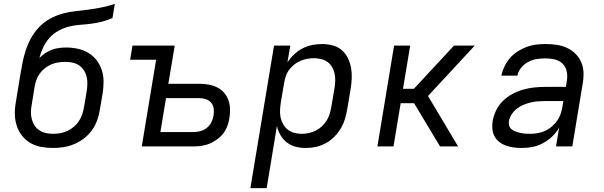

<svg xmlns="http://www.w3.org/2000/svg" viewBox="-20 -755 3115 990"><path d="M254 8Q222 8 192 2.5Q162 -3 136.5 -18Q111 -33 93 -56Q75 -79 66 -107.5Q57 -136 56.5 -167Q56 -198 62 -230L83 -359Q89 -393 95 -426Q101 -459 111.5 -492Q122 -525 139 -556.5Q156 -588 181 -614.5Q206 -641 238 -658.5Q270 -676 303.5 -685Q337 -694 370.5 -697.5Q404 -701 437.5 -705.5Q471 -710 505 -717Q539 -724 572 -735L560 -662Q532 -650 504.5 -643Q477 -636 449 -632.5Q421 -629 392.5 -627Q364 -625 336 -618Q308 -611 281.5 -596.5Q255 -582 235 -559.5Q215 -537 202.5 -510Q190 -483 183 -456Q197 -470 213.5 -481Q230 -492 247.5 -498.5Q265 -505 283.5 -507.5Q302 -510 321 -510Q352 -510 381.5 -503.5Q411 -497 436 -482Q461 -467 478.5 -444Q496 -421 505 -393Q514 -365 514 -334Q514 -303 509 -272L495 -190Q491 -163 481.5 -136Q472 -109 455 -85Q438 -61 414.5 -42.5Q391 -24 364 -12.5Q337 -1 309 3.5Q281 8 254 8ZM254 -65Q273 -65 292 -68.5Q311 -72 328.5 -80.5Q346 -89 361.5 -102Q377 -115 387.5 -131.5Q398 -148 404 -166Q410 -184 413 -202L427 -284Q430 -303 430.5 -322.5Q431 -342 426.5 -360Q422 -378 412 -393Q402 -408 387.5 -418Q373 -428 354 -432Q335 -436 316 -436Q298 -436 279.5 -433Q261 -430 243.5 -422.5Q226 -415 210.5 -402.5Q195 -390 184 -374.5Q173 -359 167 -341Q161 -323 158 -305L144 -218Q140 -198 139.5 -179Q139 -160 143.5 -142Q148 -124 158 -108.5Q168 -93 183 -83Q198 -73 216.5 -69Q235 -65 254 -65Z M711 0 785 -447H651L663 -520H881L848 -323H1007Q1031 -323 1054.5 -319Q1078 -315 1098.5 -305Q1119 -295 1134 -278.5Q1149 -262 1157 -240.5Q1165 -219 1166 -195.5Q1167 -172 1163 -147Q1160 -127 1152.5 -106Q1145 -85 1131.5 -67.5Q1118 -50 1099 -36Q1080 -22 1060 -14Q1040 -6 1019 -3Q998 0 977 0ZM977 -74Q994 -74 1012 -78.5Q1030 -83 1045.5 -95Q1061 -107 1069.5 -124Q1078 -141 1081 -159Q1084 -177 1082 -194.5Q1080 -212 1069 -225Q1058 -238 1041.5 -243.5Q1025 -249 1007 -249H836L807 -74Z M1271 215 1393 -520H1477L1462 -433Q1476 -455 1496 -474Q1516 -493 1540 -505.5Q1564 -518 1590 -523Q1616 -528 1641 -528Q1670 -528 1697 -520.5Q1724 -513 1743.5 -495.5Q1763 -478 1774.5 -454Q1786 -430 1790.5 -403Q1795 -376 1793.5 -347.5Q1792 -319 1787 -290L1770 -190Q1766 -165 1758 -139.5Q1750 -114 1736 -91Q1722 -68 1702.5 -48.5Q1683 -29 1658.5 -16Q1634 -3 1608 2.5Q1582 8 1557 8Q1529 8 1504 1.5Q1479 -5 1459 -20.5Q1439 -36 1426 -58.5Q1413 -81 1408 -106L1355 215ZM1536 -65Q1554 -65 1572.5 -69Q1591 -73 1608 -81.5Q1625 -90 1639.5 -103.5Q1654 -117 1664 -133Q1674 -149 1679.5 -166.5Q1685 -184 1688 -202L1705 -302Q1708 -321 1708.5 -340Q1709 -359 1705 -377Q1701 -395 1691.5 -410.5Q1682 -426 1668 -436Q1654 -446 1635.5 -450.5Q1617 -455 1598 -455Q1581 -455 1563 -451.5Q1545 -448 1528.5 -441Q1512 -434 1497 -422Q1482 -410 1470.5 -394.5Q1459 -379 1453.5 -361.5Q1448 -344 1445 -327L1428 -227Q1425 -207 1424 -187Q1423 -167 1427 -148.5Q1431 -130 1440.5 -113.5Q1450 -97 1464.5 -86Q1479 -75 1497.5 -70Q1516 -65 1536 -65Z M1926 0 2012 -520H2095L2058 -297H2114L2321 -520H2428L2187 -260L2342 0H2249L2115 -223H2046L2009 0Z M2672 8Q2651 8 2630.5 5.5Q2610 3 2591 -3.5Q2572 -10 2556 -22Q2540 -34 2530.5 -51Q2521 -68 2519 -88.5Q2517 -109 2520 -130Q2525 -158 2538 -185.5Q2551 -213 2573 -234.5Q2595 -256 2622 -270.5Q2649 -285 2677.5 -293Q2706 -301 2734.5 -304Q2763 -307 2791 -307H2898L2903 -339Q2907 -364 2902 -387.5Q2897 -411 2880.5 -427Q2864 -443 2840.5 -448.5Q2817 -454 2792 -454Q2770 -454 2747.5 -450.5Q2725 -447 2704 -436Q2683 -425 2667.5 -406Q2652 -387 2648 -365H2565Q2570 -389 2581 -412Q2592 -435 2609 -455Q2626 -475 2648.5 -489.5Q2671 -504 2695 -513Q2719 -522 2743.5 -525Q2768 -528 2792 -528Q2821 -528 2849 -524Q2877 -520 2901.5 -509Q2926 -498 2945.5 -479.5Q2965 -461 2976 -436.5Q2987 -412 2988.5 -384Q2990 -356 2985 -327L2931 0H2847L2863 -97Q2849 -72 2827.5 -51.5Q2806 -31 2780 -17Q2754 -3 2726.5 2.5Q2699 8 2672 8ZM2713 -65Q2733 -65 2753 -68.5Q2773 -72 2791.5 -80.5Q2810 -89 2826 -103Q2842 -117 2854 -134.5Q2866 -152 2872 -171Q2878 -190 2881 -210L2885 -234H2790Q2772 -234 2753.5 -232.5Q2735 -231 2716 -226.5Q2697 -222 2679 -214.5Q2661 -207 2645 -194.5Q2629 -182 2618 -165Q2607 -148 2604 -130Q2602 -117 2606 -105.5Q2610 -94 2619.5 -87Q2629 -80 2640.5 -76Q2652 -72 2664 -69.5Q2676 -67 2688.5 -66Q2701 -65 2713 -65Z"/></svg>

Font: Iosevka Custom Oblique
Style: Regular
Weight: 400
Italic angle: -9°
Designer: Belleve Invis
Foundry: Belleve Invis
Version: Version 27.0.1